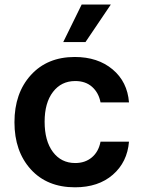

<svg xmlns="http://www.w3.org/2000/svg" viewBox="-20 -799 617 830"><path d="M253.4 -617.2 333 -779.3H459L349.6 -617.2ZM304.2 10.7Q183.6 10.7 113 -67.1Q42.5 -145 42.5 -270.5Q42.5 -396.5 113.5 -474.6Q184.6 -552.7 303.2 -552.7Q402.8 -552.7 466.8 -499Q530.8 -445.3 537.6 -356.4H414.6Q406.7 -397.9 378.4 -423.3Q350.1 -448.7 305.2 -448.7Q245.1 -448.7 209 -401.6Q172.9 -354.5 172.9 -272.9Q172.9 -189.9 208.7 -142.1Q244.6 -94.2 305.2 -94.2Q348.1 -94.2 377.2 -118.7Q406.2 -143.1 414.6 -186.5H537.6Q530.3 -98.1 467.8 -43.7Q405.3 10.7 304.2 10.7Z"/></svg>

Font: Interop SemBd
Style: Regular
Weight: 600
Designer: Rasmus Andersson, Google, Jang Haemin
Foundry: jhaemin
Version: Version 1.007